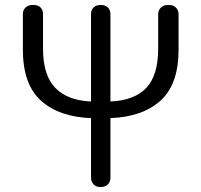

<svg xmlns="http://www.w3.org/2000/svg" viewBox="-20 -752 810 772"><path d="M383 0Q367 0 356.5 -10.5Q346 -21 346 -37V-277Q217 -282 144.5 -347.5Q72 -413 72 -552V-695Q72 -712 83 -722Q94 -732 110 -732H116Q133 -732 143 -722Q153 -712 153 -695V-556Q153 -450 202 -399Q251 -348 346 -344V-695Q346 -712 356.5 -722Q367 -732 383 -732H387Q403 -732 413.5 -722Q424 -712 424 -695V-344Q520 -348 568 -398.5Q616 -449 616 -556V-694Q616 -711 627 -721.5Q638 -732 654 -732H660Q677 -732 687.5 -721.5Q698 -711 698 -694V-552Q698 -413 625.5 -347.5Q553 -282 424 -277V-37Q424 -21 413.5 -10.5Q403 0 386 0Z"/></svg>

Font: Chiron GoRound TC N
Style: Regular
Weight: 350
Designer: Ryoko NISHIZUKA 西塚涼子 (kana, bopomofo & ideographs); Paul D. Hunt (Latin, Greek & Cyrillic); Sandoll Communications 산돌커뮤니
Foundry: Adobe
Version: Version 1.000;hotconv 1.1.1;makeotfexe 2.6.0